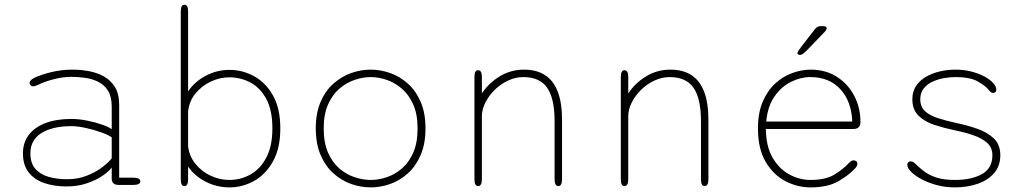

<svg xmlns="http://www.w3.org/2000/svg" viewBox="-20 -782 4373 812"><path d="M481 0Q467 0 459.8 -6.8Q452.5 -13.5 452.5 -26V-73.5Q441 -57.5 413.8 -38.8Q386.5 -20 347.5 -6.8Q308.5 6.5 261.5 6.5Q208.5 6.5 166.8 -8Q125 -22.5 101 -53.2Q77 -84 77 -133.5Q77 -179 101.8 -211.5Q126.5 -244 172.5 -261.5Q218.5 -279 281.5 -279Q313 -279 348 -272Q383 -265 411.5 -255Q440 -245 452.5 -235.5V-331Q452.5 -373.5 436.5 -398.8Q420.5 -424 394.5 -436.5Q368.5 -449 338.8 -453Q309 -457 281 -457Q246 -457 205.8 -446.5Q165.5 -436 141.5 -423.5Q135.5 -420.5 130 -418.8Q124.5 -417 120.5 -417Q113 -417 109 -421.8Q105 -426.5 105 -431.5Q105 -437 110 -442.2Q115 -447.5 124.5 -452.5Q151 -465.5 194.8 -476.5Q238.5 -487.5 287.5 -487.5Q319.5 -487.5 353.8 -481.5Q388 -475.5 417.5 -459.8Q447 -444 465.5 -414.8Q484 -385.5 484 -339V-30.5H545Q559 -30.5 566.2 -26.5Q573.5 -22.5 573.5 -15Q573.5 -8 566.2 -4Q559 0 545 0ZM452.5 -201Q438.5 -211.5 407.5 -222.5Q376.5 -233.5 342.2 -241Q308 -248.5 282.5 -248.5Q202 -248.5 155.2 -219.2Q108.5 -190 108.5 -133.5Q108.5 -92 129.5 -68Q150.5 -44 185.8 -34Q221 -24 263.5 -24Q310 -24 348.5 -39.5Q387 -55 414 -76Q441 -97 452.5 -112.5Z M760 5Q744.5 5 744.5 -24V-733.5Q744.5 -762 760 -762Q767.5 -762 771.5 -754.8Q775.5 -747.5 775.5 -733.5V-395.5Q803 -436.5 850 -461.5Q897 -486.5 951 -486.5Q1005 -486.5 1054 -460Q1103 -433.5 1134.2 -378.8Q1165.5 -324 1165.5 -239Q1165.5 -154.5 1134.2 -99Q1103 -43.5 1054 -16.5Q1005 10.5 951 10.5Q897 10.5 850 -13.5Q803 -37.5 775.5 -77.5V-24Q775.5 5 760 5ZM775.5 -163.5Q780.5 -121 806.8 -88.8Q833 -56.5 871.2 -38.8Q909.5 -21 949.5 -21Q998 -21 1039.5 -44.2Q1081 -67.5 1106.5 -116Q1132 -164.5 1132 -239Q1132 -315.5 1106.5 -363Q1081 -410.5 1039.5 -432.8Q998 -455 949.5 -455Q909.5 -455 871 -436.8Q832.5 -418.5 806 -385.8Q779.5 -353 775.5 -309.5Z M1548 10.5Q1506 10.5 1465 -4Q1424 -18.5 1390 -49Q1356 -79.5 1335.8 -126.8Q1315.5 -174 1315.5 -239Q1315.5 -304 1335.8 -351Q1356 -398 1390 -428.2Q1424 -458.5 1465 -473Q1506 -487.5 1548 -487.5Q1589.5 -487.5 1630.5 -473Q1671.5 -458.5 1705.2 -428.2Q1739 -398 1759.2 -351Q1779.5 -304 1779.5 -239Q1779.5 -174 1759.2 -126.8Q1739 -79.5 1705.2 -49Q1671.5 -18.5 1630.5 -4Q1589.5 10.5 1548 10.5ZM1548 -21Q1581 -21 1615.5 -32.5Q1650 -44 1679.8 -69.5Q1709.5 -95 1727.8 -136.8Q1746 -178.5 1746 -239Q1746 -298.5 1727.8 -339.8Q1709.5 -381 1679.8 -406.8Q1650 -432.5 1615.5 -444.2Q1581 -456 1548 -456Q1515 -456 1480 -444.2Q1445 -432.5 1415.2 -406.8Q1385.5 -381 1367.2 -339.8Q1349 -298.5 1349 -239Q1349 -178.5 1367.2 -136.8Q1385.5 -95 1415.2 -69.5Q1445 -44 1480 -32.5Q1515 -21 1548 -21Z M2341.5 5Q2325.5 5 2325.5 -24V-269Q2325.5 -365 2294.2 -410.5Q2263 -456 2193 -456Q2160.5 -456 2129.2 -441.5Q2098 -427 2073 -402.8Q2048 -378.5 2033 -349Q2018 -319.5 2018 -290V-24Q2018 5 2002 5Q1986.5 5 1986.5 -24V-456.5Q1986.5 -485 2002 -485Q2018 -485 2018 -456.5V-386.5Q2045 -429 2092 -458.2Q2139 -487.5 2196.5 -487.5Q2249.5 -487.5 2285.2 -464.2Q2321 -441 2339 -393.8Q2357 -346.5 2357 -274V-24Q2357 -10 2353 -2.5Q2349 5 2341.5 5Z M2960.5 5Q2944.5 5 2944.5 -24V-269Q2944.5 -365 2913.2 -410.5Q2882 -456 2812 -456Q2779.5 -456 2748.2 -441.5Q2717 -427 2692 -402.8Q2667 -378.5 2652 -349Q2637 -319.5 2637 -290V-24Q2637 5 2621 5Q2605.5 5 2605.5 -24V-456.5Q2605.5 -485 2621 -485Q2637 -485 2637 -456.5V-386.5Q2664 -429 2711 -458.2Q2758 -487.5 2815.5 -487.5Q2868.5 -487.5 2904.2 -464.2Q2940 -441 2958 -393.8Q2976 -346.5 2976 -274V-24Q2976 -10 2972 -2.5Q2968 5 2960.5 5Z M3408 10.5Q3352.5 10.5 3301.5 -16Q3250.5 -42.5 3218 -97.8Q3185.5 -153 3185.5 -239Q3185.5 -304.5 3205.5 -351.5Q3225.5 -398.5 3258.5 -428.8Q3291.5 -459 3331 -473.2Q3370.5 -487.5 3409 -487.5Q3471.5 -487.5 3518.8 -457.5Q3566 -427.5 3592.5 -377.2Q3619 -327 3619 -265Q3619 -251 3611.2 -243.8Q3603.5 -236.5 3590 -236.5H3219Q3219.5 -164 3246.8 -116.2Q3274 -68.5 3317.2 -44.8Q3360.5 -21 3408 -21Q3472 -21 3509 -43.8Q3546 -66.5 3567 -89.5Q3573.5 -96.5 3578.8 -100.2Q3584 -104 3590 -104Q3596 -104 3601 -100.2Q3606 -96.5 3606 -90Q3606 -85 3603.5 -79.8Q3601 -74.5 3595.5 -69Q3571 -42 3526 -15.8Q3481 10.5 3408 10.5ZM3220.5 -268H3584.5Q3581 -353.5 3534 -404.8Q3487 -456 3407 -456Q3366 -456 3325.2 -435.8Q3284.5 -415.5 3255.5 -374Q3226.5 -332.5 3220.5 -268ZM3362.5 -549.5Q3360.5 -549.5 3356.5 -551.2Q3352.5 -553 3352.5 -557Q3352.5 -563 3367 -582L3423.5 -655Q3430.5 -664 3436.2 -667.8Q3442 -671.5 3453 -671.5H3461Q3467 -671.5 3471.5 -669.5Q3476 -667.5 3476 -663Q3476 -655.5 3467 -646.5L3390.5 -567Q3382.5 -559 3375.5 -554.2Q3368.5 -549.5 3362.5 -549.5Z M4017.5 10.5Q3978 10.5 3941.8 0.8Q3905.5 -9 3877.5 -24Q3849.5 -39 3833.2 -55.5Q3817 -72 3817 -85Q3817 -91 3820.8 -95.2Q3824.5 -99.5 3831 -99.5Q3838.5 -99.5 3844 -95.5Q3849.5 -91.5 3858.5 -82.5Q3874 -67.5 3893.8 -53.5Q3913.5 -39.5 3943.5 -30.2Q3973.5 -21 4019 -21Q4089 -21 4133 -45.8Q4177 -70.5 4177 -125.5Q4177 -158 4154.5 -178Q4132 -198 4095.2 -210.5Q4058.5 -223 4015.5 -231.5Q3972.5 -240.5 3931.8 -253.8Q3891 -267 3864.8 -292.5Q3838.5 -318 3838.5 -362.5Q3838.5 -395 3854.2 -418.5Q3870 -442 3896.2 -457.2Q3922.5 -472.5 3955 -480Q3987.5 -487.5 4021 -487.5Q4056.5 -487.5 4087.8 -479.5Q4119 -471.5 4142.8 -458.8Q4166.5 -446 4180 -431.2Q4193.5 -416.5 4193.5 -403Q4193.5 -397 4190.2 -393Q4187 -389 4181 -389Q4174.5 -389 4170.5 -392.2Q4166.5 -395.5 4159.5 -404Q4146 -420 4114.2 -438Q4082.5 -456 4021 -456Q3999.5 -456 3973.8 -451.8Q3948 -447.5 3924.8 -437Q3901.5 -426.5 3886.8 -408.2Q3872 -390 3872 -362.5Q3872 -330.5 3892 -312Q3912 -293.5 3946.2 -282.5Q3980.5 -271.5 4024 -262Q4069 -252.5 4112 -237.8Q4155 -223 4182.8 -196.8Q4210.5 -170.5 4210.5 -125.5Q4210.5 -80 4184.2 -49.8Q4158 -19.5 4114.2 -4.5Q4070.5 10.5 4017.5 10.5Z"/></svg>

Font: Sono ExtraLight
Style: Regular
Weight: 200
Designer: Tyler Finck
Foundry: Tyler Finck
Version: Version 2.112